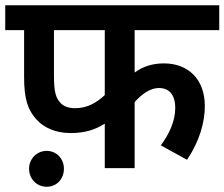

<svg xmlns="http://www.w3.org/2000/svg" viewBox="-20 -642 857 733"><path d="M494 -527H817V-622H0V-527H72V-348C72 -264 86 -222 120 -185C147 -155 192 -134 250 -134C304 -134 344 -147 380 -170V0H494V-252C519 -281 553 -306 586 -306C624 -306 649 -283 649 -229C649 -179 625 -129 594 -87L694 -32C742 -103 762 -176 762 -237C762 -340 698 -400 606 -400C562 -400 525 -388 494 -365ZM186 -527H380V-279C351 -252 315 -229 268 -229C243 -229 224 -235 211 -249C193 -269 186 -289 186 -356ZM91 2C91 42 121 71 158 71C196 71 224 42 224 2C224 -36 196 -66 158 -66C121 -66 91 -36 91 2Z"/></svg>

Font: Noto Sans SemiBold
Style: Italic
Weight: 600
Italic angle: -12°
Designer: Monotype Design Team
Foundry: Monotype Imaging Inc.
Version: Version 2.013